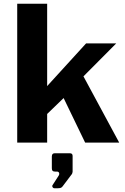

<svg xmlns="http://www.w3.org/2000/svg" viewBox="-20 -762 670 1026"><path d="M617 0 426 -354 601 -530H440L232 -302V-742H72V0H232V-153L320 -238L435 0ZM271 244H288C304 244 310 241 316 232L365 167C365 164 368 160 368 155V71C368 62 363 57 354 57H272C263 57 257 62 257 74V137C257 150 262 155 276 155H285C296 155 301 167 292 179L261 227C256 234 262 244 271 244Z"/></svg>

Font: 18Franklin
Style: Bold
Weight: 700
Designer: Pablo Impallari, Rodrigo Fuenzalida (Modified by Dan O. Williams)
Version: Version 0.025;PS 000.025;hotconv 1.0.88;makeotf.lib2.5.64775